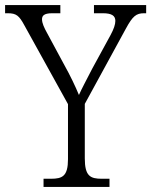

<svg xmlns="http://www.w3.org/2000/svg" viewBox="-27 -734 594 754"><path d="M144 0H403V-32H373C328 -32 306 -42 306 -112V-326L467 -621C494 -671 508 -682 539 -682H547V-714H342V-682H377C412 -682 426 -672 426 -652C426 -638 420 -620 407 -596L335 -464C313 -421 294 -386 283 -361C268 -397 249 -437 226 -478L157 -606C147 -624 138 -643 138 -658C138 -671 144 -682 178 -682H210V-714H-7V-682H3C37 -682 48 -673 69 -634L240 -325V-109C240 -42 218 -32 173 -32H144Z"/></svg>

Font: Noto Serif Thai SemiCondensed Light
Style: Regular
Weight: 300
Width: 4
Designer: Monotype Design Team
Foundry: Monotype Imaging Inc.
Version: Version 2.002